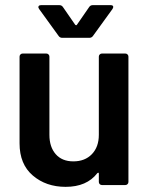

<svg xmlns="http://www.w3.org/2000/svg" viewBox="-20 -719 584 746"><path d="M364 -499Q364 -504 367.5 -507.5Q371 -511 376 -511H467Q472 -511 475.5 -507.5Q479 -504 479 -499V-12Q479 -7 475.5 -3.5Q472 0 467 0H376Q371 0 367.5 -3.5Q364 -7 364 -12V-44Q364 -47 363 -47.5Q362 -48 361 -48Q360 -48 358 -46Q317 7 235 7Q159 7 107.5 -37Q56 -81 56 -162V-499Q56 -504 59.5 -507.5Q63 -511 68 -511H160Q165 -511 168.5 -507.5Q172 -504 172 -499V-195Q172 -148 196.5 -120Q221 -92 265 -92Q310 -92 337 -120Q364 -148 364 -195ZM132 -684Q129 -689 129 -691Q129 -699 140 -699H211Q220 -699 225 -691L272 -623Q274 -621 276 -621Q278 -621 279 -623L326 -691Q331 -699 340 -699H410Q420 -699 420 -692Q420 -689 417 -684L341 -579Q336 -572 327 -572H222Q213 -572 208 -579Z"/></svg>

Font: LinhAnh SemBd
Style: Regular
Weight: 600
Monospace: yes
Designer: Jeremy Tribby
Foundry: Tribby Type
Version: Version 1.408